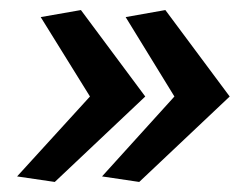

<svg xmlns="http://www.w3.org/2000/svg" viewBox="-20 -524 494 382"><path d="M14 -173 159 -332 61 -490 141 -504 269 -332 89 -162ZM183 -173 327 -332 230 -490 309 -504 437 -332 257 -162Z"/></svg>

Font: Rosario
Style: Bold Italic
Weight: 700
Italic angle: -8.05°
Designer: Hector Gatti
Foundry: Omnibus Type
Version: Version 1.101; ttfautohint (v1.8.1.43-b0c9)